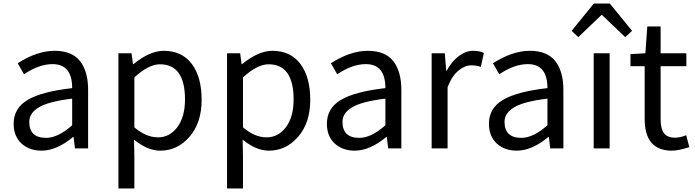

<svg xmlns="http://www.w3.org/2000/svg" viewBox="-20 -847 3969 1096"><path d="M217 13Q147 13 102.5 -28Q58 -69 58 -141Q58 -229 137.5 -276.5Q217 -324 392 -344Q392 -481 280 -481Q203 -481 117 -423L81 -486Q192 -557 291.5 -557Q391 -557 437 -498Q483 -439 483 -334V0H408L400 -65H397Q303 13 217 13ZM243 -60Q311 -60 392 -132V-284Q259 -268 203 -235Q147 -202 147 -152Q147 -60 243 -60Z M656 229V-543H731L739 -481H742Q835 -557 915 -557Q1018 -557 1074.5 -482.5Q1131 -408 1131 -277Q1131 -146 1062 -66.5Q993 13 895 13Q822 13 745 -50L747 45V229ZM747 -120Q814 -63 881.5 -63Q949 -63 992.5 -121.5Q1036 -180 1036 -279Q1036 -480 893 -480Q828 -480 747 -405Z M1276 229V-543H1351L1359 -481H1362Q1455 -557 1535 -557Q1638 -557 1694.5 -482.5Q1751 -408 1751 -277Q1751 -146 1682 -66.5Q1613 13 1515 13Q1442 13 1365 -50L1367 45V229ZM1367 -120Q1434 -63 1501.5 -63Q1569 -63 1612.5 -121.5Q1656 -180 1656 -279Q1656 -480 1513 -480Q1448 -480 1367 -405Z M2005 13Q1935 13 1890.5 -28Q1846 -69 1846 -141Q1846 -229 1925.5 -276.5Q2005 -324 2180 -344Q2180 -481 2068 -481Q1991 -481 1905 -423L1869 -486Q1980 -557 2079.5 -557Q2179 -557 2225 -498Q2271 -439 2271 -334V0H2196L2188 -65H2185Q2091 13 2005 13ZM2031 -60Q2099 -60 2180 -132V-284Q2047 -268 1991 -235Q1935 -202 1935 -152Q1935 -60 2031 -60Z M2444 0V-543H2519L2527 -444H2530Q2559 -497 2599 -527Q2639 -557 2679 -557Q2719 -557 2742 -545L2725 -465Q2702 -474 2668 -474Q2634 -474 2597 -444Q2560 -414 2535 -349V0Z M2930 13Q2860 13 2815.5 -28Q2771 -69 2771 -141Q2771 -229 2850.5 -276.5Q2930 -324 3105 -344Q3105 -481 2993 -481Q2916 -481 2830 -423L2794 -486Q2905 -557 3004.5 -557Q3104 -557 3150 -498Q3196 -439 3196 -334V0H3121L3113 -65H3110Q3016 13 2930 13ZM2956 -60Q3024 -60 3105 -132V-284Q2972 -268 2916 -235Q2860 -202 2860 -152Q2860 -60 2956 -60Z M3369 0V-543H3460V0ZM3243 -671 3370 -827H3461L3588 -671L3549 -635L3417 -761H3413L3281 -635Z M3815 13Q3660 13 3660 -168V-469H3579V-538L3664 -543L3675 -696H3751V-543H3898V-469H3751V-166Q3751 -113 3770 -87Q3789 -61 3835 -61Q3861 -61 3897 -75L3915 -7Q3853 13 3815 13Z"/></svg>

Font: Swei Fan Sans CJK TC
Style: Regular
Weight: 400
Version: Version 2.130